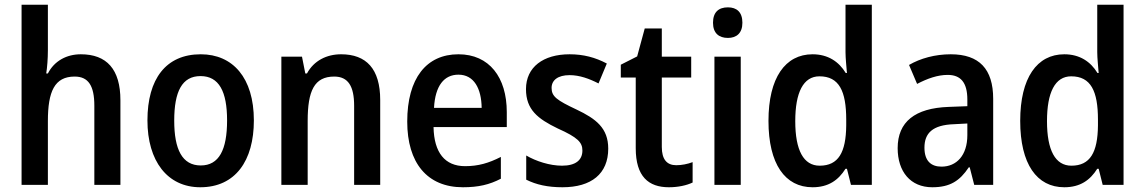

<svg xmlns="http://www.w3.org/2000/svg" viewBox="-20 -780 4831 810"><path d="M182 -760H71V0H182V-269C182 -394 210 -457 295 -457C353 -457 378 -418 378 -334V0H488V-357C488 -488 430 -551 321 -551C261 -551 209 -523 182 -470H175C179 -495 182 -532 182 -568Z M1051 -272C1051 -452 962 -551 827 -551C680 -551 602 -447 602 -272C602 -101 686 10 825 10C973 10 1051 -102 1051 -272ZM715 -271C715 -394 748 -459 826 -459C904 -459 938 -394 938 -272C938 -148 904 -82 827 -82C749 -82 715 -149 715 -271Z M1419 -551C1358 -551 1304 -524 1275 -470H1268L1254 -541H1167V0H1278V-270C1278 -397 1306 -457 1390 -457C1449 -457 1474 -416 1474 -334V0H1584V-358C1584 -490 1525 -551 1419 -551Z M1914 -551C1779 -551 1698 -450 1698 -267C1698 -93 1782 10 1933 10C1998 10 2045 -1 2093 -26V-118C2042 -92 1998 -79 1942 -79C1857 -79 1811 -136 1809 -244H2118V-307C2118 -454 2044 -551 1914 -551ZM1914 -465C1980 -465 2011 -406 2012 -325H1811C1816 -419 1854 -465 1914 -465Z M2546 -153C2546 -240 2494 -279 2412 -318C2329 -357 2307 -373 2307 -409C2307 -442 2334 -463 2383 -463C2425 -463 2466 -448 2505 -428L2540 -512C2491 -538 2441 -551 2383 -551C2272 -551 2199 -497 2199 -404C2199 -318 2248 -279 2333 -238C2418 -200 2437 -179 2437 -145C2437 -105 2409 -81 2351 -81C2299 -81 2241 -100 2200 -124V-22C2242 -1 2290 10 2353 10C2475 10 2546 -47 2546 -153Z M2833 -83C2793 -83 2772 -108 2772 -160V-453H2896V-541H2772V-660H2700L2668 -542L2599 -507V-453H2662V-155C2662 -35 2716 10 2802 10C2841 10 2877 2 2902 -10V-96C2881 -88 2856 -83 2833 -83Z M3051 -749C3012 -749 2988 -729 2988 -684C2988 -640 3013 -620 3051 -620C3087 -620 3112 -640 3112 -684C3112 -729 3088 -749 3051 -749ZM3105 -541H2994V0H3105Z M3408 10C3475 10 3517 -20 3547 -68H3553L3570 0H3658V-760H3547V-560C3547 -534 3551 -499 3553 -472H3548C3519 -520 3473 -551 3408 -551C3293 -551 3222 -452 3222 -270C3222 -88 3292 10 3408 10ZM3438 -81C3370 -81 3335 -146 3335 -269C3335 -390 3369 -458 3437 -458C3520 -458 3550 -396 3550 -275V-251C3549 -137 3517 -81 3438 -81Z M3991 -551C3925 -551 3863 -534 3815 -506L3849 -426C3893 -449 3936 -464 3978 -464C4032 -464 4061 -433 4061 -360V-332L3982 -329C3840 -324 3767 -266 3767 -155C3767 -56 3821 10 3913 10C3988 10 4029 -17 4067 -74H4071L4090 0H4170V-363C4170 -489 4111 -551 3991 -551ZM4061 -259V-210C4061 -124 4015 -77 3952 -77C3908 -77 3880 -101 3880 -157C3880 -218 3914 -253 4005 -256Z M4470 10C4537 10 4579 -20 4609 -68H4615L4632 0H4720V-760H4609V-560C4609 -534 4613 -499 4615 -472H4610C4581 -520 4535 -551 4470 -551C4355 -551 4284 -452 4284 -270C4284 -88 4354 10 4470 10ZM4500 -81C4432 -81 4397 -146 4397 -269C4397 -390 4431 -458 4499 -458C4582 -458 4612 -396 4612 -275V-251C4611 -137 4579 -81 4500 -81Z"/></svg>

Font: Noto Sans UI SemiCondensed Medium
Style: Regular
Weight: 500
Width: 4
Designer: Monotype Design Team
Foundry: Monotype Imaging Inc.
Version: Version 1.901